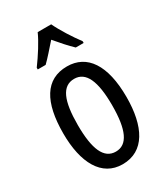

<svg xmlns="http://www.w3.org/2000/svg" viewBox="-192 -853 828 949"><g transform="rotate(-30 222.5 -378.0)"><path d="M260 -766H183C164 -723 127 -665 91 -616V-606H136C160 -629 191 -665 222 -700C252 -665 280 -632 308 -606H353V-616C320 -660 281 -721 260 -766ZM403 -269C403 -452 337 -547 223 -547C99 -547 42 -446 42 -269C42 -101 102 10 221 10C346 10 403 -102 403 -269ZM125 -269C125 -407 154 -476 223 -476C290 -476 321 -407 321 -269C321 -130 290 -61 223 -61C155 -61 125 -132 125 -269Z"/></g></svg>

Font: Noto Sans Lao Looped ExtraCondensed
Style: Regular
Weight: 400
Width: 2
Designer: Mark Frömberg, Ben Mitchell
Foundry: The Fontpad Ltd
Version: Version 1.003